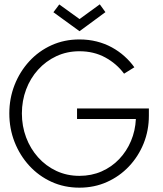

<svg xmlns="http://www.w3.org/2000/svg" viewBox="-20 -854 752 886"><path d="M335.5 -353.5H667V-320.5Q667 -252 642.8 -192Q618.5 -132 575 -86Q531.5 -40 473.2 -14Q415 12 346.5 12Q276.5 12 217.5 -15Q158.5 -42 115 -89.5Q71.5 -137 47.2 -198.8Q23 -260.5 23 -330.5Q23 -400 47.2 -461.8Q71.5 -523.5 115 -571Q158.5 -618.5 217.5 -645.2Q276.5 -672 346.5 -672Q389 -672 426.5 -662.5Q464 -653 496 -635.5Q528 -618 554.2 -594.5Q580.5 -571 600 -543.5L552.5 -514Q518 -560.5 465.5 -589Q413 -617.5 346.5 -617.5Q289 -617.5 240.2 -594.8Q191.5 -572 155.8 -532.5Q120 -493 100.5 -441Q81 -389 81 -330.5Q81 -272 100.5 -220Q120 -168 155.8 -128Q191.5 -88 240.2 -65.2Q289 -42.5 346.5 -42.5Q402 -42.5 448.8 -63Q495.5 -83.5 530 -119.8Q564.5 -156 584.5 -203.5Q604.5 -251 607 -305H335.5ZM347 -710 226.5 -797.5 253.5 -833.5 347 -766 440.5 -834 466.5 -798Z"/></svg>

Font: League Spartan Thin Light
Style: Regular
Weight: 300
Version: Version 2.002